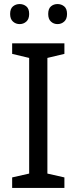

<svg xmlns="http://www.w3.org/2000/svg" viewBox="-20 -928 379 948"><path d="M298 0H40V-52L124 -71V-642L40 -662V-714H298V-662L214 -642V-71L298 -52ZM30 -859Q30 -885 44 -896.5Q58 -908 77 -908Q96 -908 110 -896.5Q124 -885 124 -859Q124 -834 110 -821.5Q96 -809 77 -809Q58 -809 44 -821.5Q30 -834 30 -859ZM218 -859Q218 -885 231.5 -896.5Q245 -908 264 -908Q283 -908 297 -896.5Q311 -885 311 -859Q311 -834 297 -821.5Q283 -809 264 -809Q245 -809 231.5 -821.5Q218 -834 218 -859Z"/></svg>

Font: Noto Sans Myanmar UI
Style: Regular
Weight: 400
Designer: Monotype Design Team
Foundry: Monotype Imaging Inc.
Version: Version 2.103; ttfautohint (v1.8.4.7-5d5b)